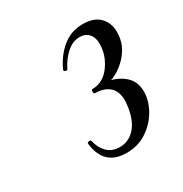

<svg xmlns="http://www.w3.org/2000/svg" viewBox="-92 -802 454 477"><g transform="rotate(-30 135.0 -563.0)"><path d="M254 -508Q254 -483 240 -457.5Q226 -432 200.5 -414.5Q175 -397 141 -397Q77 -397 69 -464Q68 -468 73.5 -469Q79 -470 80 -466Q84 -446 97.5 -432Q111 -418 134 -418Q158 -418 176 -436.5Q194 -455 200 -492Q202 -506 202 -512Q202 -539 187 -552Q172 -565 146 -565Q143 -565 143 -571Q143 -577 146 -577Q177 -577 197.5 -605Q218 -633 218 -666Q218 -684 208.5 -694.5Q199 -705 183 -705Q163 -705 145.5 -689.5Q128 -674 117 -651Q116 -649 113 -649Q110 -649 108 -651Q106 -653 107 -655Q122 -688 147 -708.5Q172 -729 206 -729Q237 -729 253.5 -712.5Q270 -696 270 -669Q270 -631 241.5 -602Q213 -573 176 -568V-577Q209 -574 231.5 -556.5Q254 -539 254 -508Z"/></g></svg>

Font: Cormorant Infant Medium
Style: Italic
Weight: 500
Italic angle: -10°
Designer: Christian Thalmann (Catharsis Fonts)
Foundry: Catharsis Fonts
Version: Version 4.000